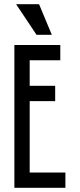

<svg xmlns="http://www.w3.org/2000/svg" viewBox="-20 -899 382 919"><path d="M268.6 -683.6V-610.4H122.1V-488.3H244.1V-415H122.1V-73.2H293V0H48.8V-683.6ZM154.8 -732.4 57.1 -878.9H167L228 -732.4Z"/></svg>

Font: Saniretro
Style: Regular
Weight: 400
Designer: Jayvee D. Enaguas (Grand Chaos)
Version: Version 1.0 - 6/10/2013